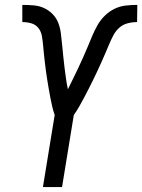

<svg xmlns="http://www.w3.org/2000/svg" viewBox="-20 -763 580 783"><path d="M155 0 203 -294Q197 -311 193 -328.5Q189 -346 185.5 -364Q182 -382 179 -399.5Q176 -417 173 -435.5Q170 -454 167.5 -472Q165 -490 163 -508Q161 -526 159 -544.5Q157 -563 155.5 -581Q154 -599 150.5 -617.5Q147 -636 136 -649.5Q125 -663 107.5 -668Q90 -673 71 -673V-743Q95 -743 118 -741Q141 -739 161 -729.5Q181 -720 196 -704Q211 -688 218.5 -667.5Q226 -647 228.5 -624.5Q231 -602 233.5 -579Q236 -556 238 -533.5Q240 -511 243 -488.5Q246 -466 249 -443.5Q252 -421 257 -399Q267 -420 278 -442Q289 -464 299 -485.5Q309 -507 319 -529Q329 -551 338 -573Q347 -595 356.5 -617.5Q366 -640 378 -661Q390 -682 408 -699.5Q426 -717 448 -727.5Q470 -738 493.5 -740.5Q517 -743 540 -743L539 -673Q520 -673 500.5 -668Q481 -663 466 -649.5Q451 -636 441.5 -617.5Q432 -599 424.5 -581Q417 -563 409 -544.5Q401 -526 393 -508Q385 -490 376.5 -472Q368 -454 359 -435.5Q350 -417 341 -399.5Q332 -382 322.5 -364Q313 -346 303 -328.5Q293 -311 281 -294L233 0Z"/></svg>

Font: Iosevka SS18
Style: Italic
Weight: 400
Italic angle: -9°
Monospace: yes
Designer: Belleve Invis
Foundry: Belleve Invis
Version: Version 25.1.1; ttfautohint (v1.8.4)